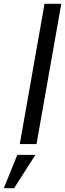

<svg xmlns="http://www.w3.org/2000/svg" viewBox="-22 -757 342 1009"><path d="M82 0 212 -737H300L170 0ZM-2 232 69 57H164L52 232Z"/></svg>

Font: Tomorrow
Style: Italic
Weight: 400
Italic angle: -10°
Designer: Tony de Marco, Monica Rizzolli
Foundry: Just in Type
Version: Version 2.002